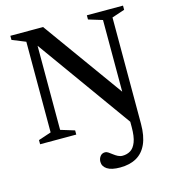

<svg xmlns="http://www.w3.org/2000/svg" viewBox="-132 -785 1041 1154"><g transform="rotate(-15 388.0 -208.0)"><path d="M629 -140 626 43 161 -605 182 -620.5V-52.5L268.5 -26V0H43.5V-26L123 -52.5V-616.5L39.5 -650.5V-676H243ZM661 38Q661 114 638.8 163.2Q616.5 212.5 574.5 236Q532.5 259.5 473 259.5Q419 259.5 392.5 242Q366 224.5 366 196Q366 177 377 162.2Q388 147.5 408 147.5Q417.5 147.5 428 154.8Q438.5 162 450.8 171.5Q463 181 476.5 188Q490 195 505 195Q533 195 554.8 181.5Q576.5 168 589.2 134.8Q602 101.5 602 42.5V-623.5L515.5 -650V-676H740.5V-650L661 -623.5Z"/></g></svg>

Font: Newsreader 16pt Medium
Style: Regular
Weight: 500
Designer: Hugues Gentile
Foundry: Production Type
Version: Version 1.003